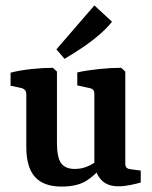

<svg xmlns="http://www.w3.org/2000/svg" viewBox="-20 -680 560 708"><path d="M357 -68Q331 -33 297 -12.5Q263 8 207 8Q141 8 109 -27.5Q77 -63 77 -138V-333Q77 -350 60 -355L19 -364V-412Q54 -421 97 -425.5Q140 -430 175 -430L190 -416V-154Q190 -99 205.5 -78Q221 -57 256 -57Q280 -57 302 -66Q324 -75 344 -92ZM499 -7Q486 -3 462 2Q438 7 417 7Q378 7 356.5 -13.5Q335 -34 328 -71V-334Q328 -352 311 -355L265 -365V-413Q302 -421 346 -425.5Q390 -430 427 -430L442 -416V-78Q442 -66 447 -61.5Q452 -57 461 -56L499 -51ZM188 -498 328 -660 393 -600Q376 -578 348 -553.5Q320 -529 286 -506Q252 -483 218 -463Z"/></svg>

Font: Rasa SemiBold
Style: Regular
Weight: 600
Designer: Anna Giedrys (Yrsa+Rasa design), David Brezina (Yrsa art-direction, Rasa art-direction, design)
Foundry: Rosetta Type Foundry
Version: Version 2.004